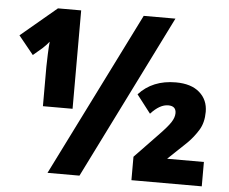

<svg xmlns="http://www.w3.org/2000/svg" viewBox="-51 -773 992 832"><g transform="rotate(5 445.0 -357.0)"><path d="M269 -286V-714H168L12 -583L77 -503L118 -538Q135 -554 145 -567Q143 -550 141.5 -512.5Q140 -475 140 -458V-286ZM324 0 679 -714H541L185 0ZM856 0V-106H696L779 -185Q805 -211 825 -243.5Q845 -276 845 -323Q845 -375 808.5 -407Q772 -439 705 -439Q604 -439 544 -373L605 -294Q644 -337 681 -337Q715 -337 715 -306Q715 -287 701 -265.5Q687 -244 648 -204L550 -102V0Z"/></g></svg>

Font: Noto Sans UI SemiCondensed Black
Style: Regular
Weight: 900
Width: 4
Designer: Monotype Design Team
Foundry: Monotype Imaging Inc.
Version: 1.001